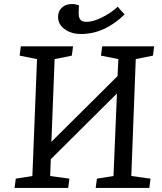

<svg xmlns="http://www.w3.org/2000/svg" viewBox="-20 -929 800 949"><path d="M558 -467 231 -142 228 -59 323 -46 317 0H52L58 -46L140 -59L163 -637L77 -654L83 -700H341L335 -654L250 -637L234 -228L561 -553L565 -637L479 -654L485 -700H742L736 -654L651 -637L629 -59L724 -46L718 0H453L459 -46L541 -59ZM381 -761Q332 -761 299.5 -785Q267 -809 267 -845Q267 -874 286 -891.5Q305 -909 336 -909Q345 -909 352.5 -907.5Q360 -906 370 -903L369 -868Q368 -843 377 -832Q386 -821 408 -821Q440 -821 484.5 -843Q529 -865 562 -896Q562 -895 574.5 -881Q587 -867 596 -858Q497 -761 381 -761Z"/></svg>

Font: Literata 12pt
Style: Italic
Weight: 400
Italic angle: -2°
Designer: Latin by Veronika Burian and Jose Scaglione. Greek by Irene Vlachou. Cyrillic by Vera Evstafieva
Foundry: TypeTogether
Version: Version 3.002